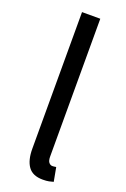

<svg xmlns="http://www.w3.org/2000/svg" viewBox="-155 -846 595 909"><g transform="rotate(20 142.0 -391.5)"><path d="M188 13Q137 13 114.5 -18.5Q92 -50 92 -108V-796H184V-102Q184 -81 191.5 -72Q199 -63 209 -63Q213 -63 217 -63.5Q221 -64 228 -65L241 5Q231 8 219 10.5Q207 13 188 13Z"/></g></svg>

Font: Chocolate Classical Sans
Style: Regular
Weight: 400
Designer: 田海東、宇文滿月
Foundry: Moonlit Owen
Version: Version 1.001